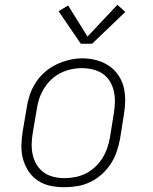

<svg xmlns="http://www.w3.org/2000/svg" viewBox="-20 -775 640 803"><path d="M248 8Q219 8 190.5 2Q162 -4 138.5 -19.5Q115 -35 99.5 -58.5Q84 -82 76.5 -109Q69 -136 69.5 -166Q70 -196 75 -226L92 -326Q96 -353 105 -379.5Q114 -406 130 -430.5Q146 -455 168.5 -474.5Q191 -494 217 -506Q243 -518 270 -524.5Q297 -531 325 -531Q354 -531 382.5 -523.5Q411 -516 434.5 -500.5Q458 -485 474 -462Q490 -439 497 -411.5Q504 -384 503.5 -354Q503 -324 498 -294L482 -194Q477 -167 468 -140.5Q459 -114 443 -89.5Q427 -65 405 -45.5Q383 -26 357 -13.5Q331 -1 303 3.5Q275 8 248 8ZM249 -30Q272 -30 295 -34.5Q318 -39 339 -49.5Q360 -60 378 -77Q396 -94 408.5 -114Q421 -134 428.5 -156Q436 -178 440 -201L456 -301Q460 -324 460.5 -348Q461 -372 456 -394Q451 -416 439.5 -435Q428 -454 409.5 -466.5Q391 -479 368.5 -484.5Q346 -490 322 -490Q299 -490 276.5 -485Q254 -480 233 -469.5Q212 -459 194.5 -442.5Q177 -426 164.5 -405.5Q152 -385 144.5 -363.5Q137 -342 134 -319L117 -219Q113 -196 112.5 -172.5Q112 -149 117 -127Q122 -105 133.5 -86Q145 -67 163 -54Q181 -41 203.5 -35.5Q226 -30 249 -30ZM318 -592 225 -728 265 -752 346 -622 471 -755 504 -725 365 -592Z"/></svg>

Font: Iosevka Etoile XLtObl
Style: Regular
Weight: 200
Italic angle: -9°
Designer: Belleve Invis
Foundry: Belleve Invis
Version: Version 15.5.2; ttfautohint (v1.8.4)